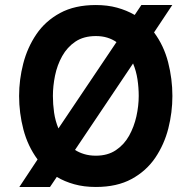

<svg xmlns="http://www.w3.org/2000/svg" viewBox="-20 -732 762 764"><path d="M57 12 129.5 -97.5Q90.5 -150.5 73.2 -216.5Q56 -282.5 56 -350Q56 -415 72.5 -479Q89 -543 124.8 -595.8Q160.5 -648.5 219 -680.2Q277.5 -712 361.5 -712Q407.5 -712 445.8 -701.5Q484 -691 516 -672.5L542.5 -712H665.5L593 -603Q632 -550.5 649 -484.2Q666 -418 666 -350Q666 -285 649.8 -221Q633.5 -157 597.8 -104.2Q562 -51.5 503.8 -19.8Q445.5 12 361.5 12Q314 12 275.5 1.2Q237 -9.5 206 -28L179 12ZM361.5 -112.5Q408.5 -112.5 441.2 -134.5Q474 -156.5 493.8 -192Q513.5 -227.5 522.8 -269.2Q532 -311 532 -350Q532 -383.5 527 -416.5Q522 -449.5 509.5 -479.5L278.5 -135.5Q294.5 -125 315.2 -118.8Q336 -112.5 361.5 -112.5ZM212.5 -221 443.5 -564.5Q427 -576 406.8 -582.2Q386.5 -588.5 361.5 -588.5Q313 -588.5 280.2 -566.5Q247.5 -544.5 227.5 -508.8Q207.5 -473 199 -431.2Q190.5 -389.5 190.5 -350Q190.5 -317.5 195.2 -284.2Q200 -251 212.5 -221Z"/></svg>

Font: Undotted
Style: Bold
Weight: 700
Designer: Delve Withrington, Dave Bailey, Thomas Jockin
Foundry: Delve Fonts LLC
Version: Version 4.000